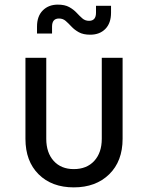

<svg xmlns="http://www.w3.org/2000/svg" viewBox="-20 -800 640 830"><path d="M299 10Q204 10 147 -46.5Q90 -103 90 -200V-550H180V-200Q180 -140 212 -104.5Q244 -69 299 -69Q355 -69 387.5 -104.5Q420 -140 420 -200V-550H510V-200Q510 -103 452 -46.5Q394 10 299 10ZM370 -650Q340 -650 321 -660.5Q302 -671 289 -685Q276 -699 264 -709.5Q252 -720 235 -720Q205 -720 205 -685V-655H140V-685Q140 -730 165 -755Q190 -780 230 -780Q260 -780 279 -769.5Q298 -759 311 -745Q324 -731 336 -720.5Q348 -710 365 -710Q395 -710 395 -745V-775H460V-745Q460 -700 435.5 -675Q411 -650 370 -650Z"/></svg>

Font: JetBrains Mono NL
Style: Regular
Weight: 400
Monospace: yes
Designer: Philipp Nurullin, Konstantin Bulenkov
Foundry: JetBrains
Version: Version 2.305; ttfautohint (v1.8.4.7-5d5b)